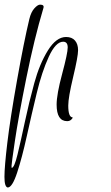

<svg xmlns="http://www.w3.org/2000/svg" viewBox="-86 -506 490 845"><path d="M204.8 -343.2Q230.4 -343.2 244 -327.6Q257.6 -312 257.6 -284.8Q257.6 -257.6 236 -167.2Q214.4 -76.8 214.4 -41.6Q214.4 10.4 233.6 10.4Q233.6 16 226.4 21.6Q219.2 27.2 209.6 27.2Q163.2 27.2 163.2 -45.6Q163.2 -90.4 187.6 -181.2Q212 -272 212 -297.2Q212 -322.4 192 -322.4Q159.2 -322.4 128.8 -256.4Q98.4 -190.4 75.6 -96Q52.8 -1.6 32 92.8Q11.2 187.2 -10.4 253.2Q-32 319.2 -52 319.2Q-66.4 316.8 -66.4 272.4Q-66.4 228 -53.6 121.2Q-40.8 14.4 -10.8 -154Q19.2 -322.4 43.2 -422.4Q50.4 -452.8 65.2 -469.2Q80 -485.6 90.4 -485.6Q110.4 -485.6 104.8 -469.6Q64.8 -336 29.6 -161.2Q-5.6 13.6 -20.4 114Q-35.2 214.4 -35.2 223.6Q-35.2 232.8 -34.4 232.8Q-23.2 232.8 -8.8 173.6Q5.6 114.4 23.6 29.6Q41.6 -55.2 64.8 -140Q88 -224.8 124.8 -284Q161.6 -343.2 204.8 -343.2Z"/></svg>

Font: Rouge Script
Style: Regular
Weight: 400
Designer: Sabrina Mariela Lopez
Foundry: Typesenses
Version: Version 1.003